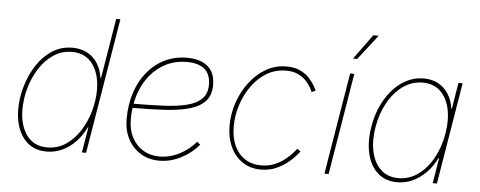

<svg xmlns="http://www.w3.org/2000/svg" viewBox="-51 -888 2566 1027"><g transform="rotate(5 1232.5 -374.0)"><path d="M228 11.7Q146 11.7 101.6 -47.9Q57.1 -107.4 57.1 -201.2Q57.1 -261.7 75 -323.7Q92.8 -385.7 126.5 -438Q160.2 -490.2 208.5 -522Q256.8 -553.7 318.4 -553.7Q362.3 -553.7 396.5 -535.9Q430.7 -518.1 452.4 -484.9Q474.1 -451.7 480.5 -406.2H483.9L537.1 -727.5H559.6L439 0H416.5L439.5 -136.7H436.5Q414.6 -91.3 382.3 -57.9Q350.1 -24.4 310.8 -6.3Q271.5 11.7 228 11.7ZM228.5 -10.7Q284.7 -10.7 329.1 -40.8Q373.5 -70.8 404.5 -119.6Q435.5 -168.5 451.7 -226.3Q467.8 -284.2 467.8 -339.8Q467.8 -424.3 429 -477.8Q390.1 -531.2 317.9 -531.2Q262.7 -531.2 218.5 -501.7Q174.3 -472.2 143.3 -423.6Q112.3 -375 95.9 -317.1Q79.6 -259.3 79.6 -202.1Q79.6 -118.2 117.9 -64.5Q156.2 -10.7 228.5 -10.7Z M831.5 7.8Q775.4 7.8 731.9 -18.8Q688.5 -45.4 663.8 -92Q639.2 -138.7 639.2 -199.2Q639.2 -276.9 660.6 -341.8Q682.1 -406.7 721.7 -454.3Q761.2 -502 815.2 -527.8Q869.1 -553.7 933.6 -553.7Q982.4 -553.7 1016.1 -538.3Q1049.8 -522.9 1067.1 -493.4Q1084.5 -463.9 1084.5 -421.4Q1084.5 -365.7 1054.9 -333.5Q1025.4 -301.3 970 -285.6Q914.6 -270 835.7 -265.6Q756.8 -261.2 658.7 -261.2V-283.7Q749.5 -283.7 823.7 -286.9Q897.9 -290 951.2 -302.7Q1004.4 -315.4 1033.2 -343.3Q1062 -371.1 1062 -419.9Q1062 -475.6 1029.5 -503.4Q997.1 -531.2 933.6 -531.2Q874 -531.2 824.2 -506.8Q774.4 -482.4 738 -438Q701.7 -393.6 681.6 -332.8Q661.6 -272 661.6 -199.2Q661.6 -144 683.3 -102.5Q705.1 -61 743.4 -37.8Q781.7 -14.6 831.5 -14.6Q887.7 -14.6 939.5 -41.7Q991.2 -68.8 1025.9 -110.8L1043.5 -96.7Q1005.9 -50.8 949 -21.5Q892.1 7.8 831.5 7.8Z M1377.4 7.8Q1321.3 7.8 1279.3 -20.3Q1237.3 -48.3 1214.1 -98.1Q1190.9 -147.9 1190.9 -212.4Q1190.9 -274.9 1211.4 -335.7Q1231.9 -396.5 1269.3 -445.8Q1306.6 -495.1 1356.9 -524.4Q1407.2 -553.7 1467.3 -553.7Q1513.2 -553.7 1544.2 -537.6Q1575.2 -521.5 1594.2 -499.5Q1613.3 -477.5 1622.6 -459.7Q1631.8 -441.9 1633.3 -438.5L1612.8 -428.7Q1611.3 -432.6 1603 -448.7Q1594.7 -464.8 1578.1 -483.9Q1561.5 -502.9 1534.4 -517.1Q1507.3 -531.2 1467.3 -531.2Q1409.7 -531.2 1363 -503.2Q1316.4 -475.1 1283 -428.2Q1249.5 -381.3 1231.4 -324.2Q1213.4 -267.1 1213.4 -209Q1213.4 -149.9 1233.4 -106.2Q1253.4 -62.5 1290.3 -38.6Q1327.1 -14.6 1377.4 -14.6Q1418.5 -14.6 1451.7 -29.3Q1484.9 -43.9 1508.8 -64Q1532.7 -84 1546.6 -100.3Q1560.5 -116.7 1563 -120.1L1581.1 -106.9Q1578.6 -103.5 1563.5 -85.7Q1548.3 -67.9 1522 -46.1Q1495.6 -24.4 1459.2 -8.3Q1422.9 7.8 1377.4 7.8Z M1718.8 0 1809.1 -545.9H1831.5L1741.2 0ZM1817.4 -626.5 1914.6 -760.3H1943.8L1839.8 -626.5Z M2110.8 11.7Q2046.4 11.7 2005.1 -25.4Q1963.9 -62.5 1948.7 -126.7Q1933.6 -190.9 1946.8 -271.5Q1960 -351.6 1996.6 -415.5Q2033.2 -479.5 2086.9 -516.6Q2140.6 -553.7 2204.6 -553.7Q2248 -553.7 2281.5 -535.9Q2314.9 -518.1 2336.4 -484.9Q2357.9 -451.7 2364.7 -406.2H2367.7L2390.6 -545.9H2413.1L2322.8 0H2300.3L2322.8 -136.7H2319.8Q2297.9 -91.8 2265.4 -58.3Q2232.9 -24.9 2193.6 -6.6Q2154.3 11.7 2110.8 11.7ZM2114.7 -10.7Q2172.9 -10.7 2220.5 -45.2Q2268.1 -79.6 2300.5 -138.7Q2333 -197.8 2345.2 -271.5Q2357.4 -345.2 2344.2 -404.1Q2331.1 -462.9 2294.7 -497.1Q2258.3 -531.2 2200.7 -531.2Q2143.1 -531.2 2095 -497.1Q2046.9 -462.9 2014.2 -404.1Q1981.4 -345.2 1969.2 -271.5Q1957 -197.8 1970.2 -138.7Q1983.4 -79.6 2020 -45.2Q2056.6 -10.7 2114.7 -10.7Z"/></g></svg>

Font: Inter Thin
Style: Italic
Weight: 250
Italic angle: -9.3988°
Designer: Rasmus Andersson
Foundry: rsms
Version: Version 4.001;git-66647c0bb